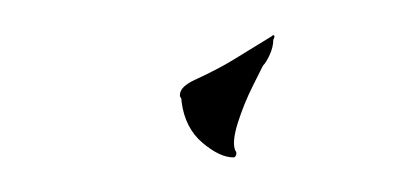

<svg xmlns="http://www.w3.org/2000/svg" viewBox="-20 -88 238 111"><path d="M115 3Q107 3 97 -5.5Q87 -14 85 -29Q85 -31 84.5 -31.5Q84 -32 84 -33Q84 -38 93 -42Q106 -48 115 -53.5Q124 -59 137 -67Q138 -68 138.5 -67.5Q139 -67 138 -65Q138 -61 136 -56.5Q134 -52 132 -50Q131 -48 126 -38Q121 -28 117.5 -17Q114 -6 116 -1Q117 0 116.5 1.5Q116 3 115 3Z"/></svg>

Font: The Nautigal
Style: Regular
Weight: 400
Designer: Robert E. Leuschke
Foundry: Robert E. Leuschke
Version: Version 1.100; ttfautohint (v1.8.3)